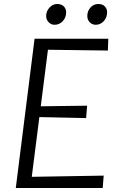

<svg xmlns="http://www.w3.org/2000/svg" viewBox="-20 -941 596 961"><path d="M494 0H59L153 -747H522L520 -688L220 -692L184 -409L416 -412L411 -350L177 -355L139 -56L499 -62ZM253 -817Q236 -817 223.5 -829.8Q211 -842.5 211 -861Q211 -885 227.8 -903Q244.5 -921 266 -921Q286.5 -921 298.8 -909.5Q311 -898 311 -879Q311 -853 294 -835Q277 -817 253 -817ZM459 -817Q441 -817 429 -829.8Q417 -842.5 417 -861Q417 -886 433 -903.5Q449 -921 472 -921Q492.5 -921 504.2 -909.5Q516 -898 516 -879Q516 -853 499.2 -835Q482.5 -817 459 -817Z"/></svg>

Font: Merriweather Sans Variable Regular
Style: Italic
Weight: 300
Italic angle: -8°
Designer: Eben Sorkin
Foundry: Eben Sorkin
Version: Version 2.001